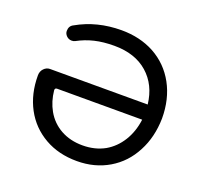

<svg xmlns="http://www.w3.org/2000/svg" viewBox="-123 -829 1018 976"><g transform="rotate(20 386.5 -340.5)"><path d="M552.7 -650.4Q632.8 -606.4 676.8 -525.9Q720.7 -445.3 720.7 -340.8Q718.8 -239.3 676.8 -160.2Q634.8 -79.1 559.1 -34.2Q483.4 10.7 386.7 10.7Q288.1 10.7 212.9 -32.2Q135.7 -76.2 94.2 -153.8Q52.7 -231.4 52.7 -331.1Q52.7 -353.5 66.9 -368.2Q81.1 -382.8 99.6 -382.8H627.9Q616.2 -485.4 547.9 -545.4Q479.5 -605.5 367.2 -605.5Q307.6 -605.5 260.7 -594.2Q213.9 -583 170.9 -559.6Q164.1 -555.7 153.3 -555.7Q136.7 -555.7 125 -567.4Q113.3 -579.1 113.3 -593.8Q113.3 -621.1 135.7 -631.8Q242.2 -692.4 375 -692.4Q474.6 -692.4 552.7 -650.4ZM506.8 -103.5Q555.7 -131.8 587.4 -182.6Q619.1 -233.4 627.9 -300.8H168Q155.3 -300.8 156.2 -288.1Q162.1 -229.5 188.5 -182.6Q217.8 -130.9 269 -102.5Q320.3 -74.2 386.7 -74.2Q454.1 -74.2 506.8 -103.5Z"/></g></svg>

Font: KTXP_ComRound
Style: Medium
Weight: 500
Version: Version 1.01;May 16, 2022;FontCreator 13.0.0.2683 64-bit